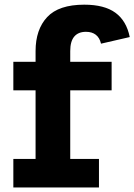

<svg xmlns="http://www.w3.org/2000/svg" viewBox="-20 -822 589 842"><path d="M38.5 0V-125H136V-426H38.5V-551H136V-598Q136 -692.5 186.8 -747Q237.5 -801.5 349.5 -801.5Q437.5 -801.5 486 -766.2Q534.5 -731 549 -659.5L423 -630.5Q417 -656.5 400.2 -669.5Q383.5 -682.5 357 -682.5Q323.5 -682.5 305.8 -661.8Q288 -641 288 -598V-551H469.5V-426H288V-125H414V0Z"/></svg>

Font: Hepta Slab
Style: Bold
Weight: 700
Designer: Michael LaGattuta
Foundry: Michael LaGattuta
Version: Version 1.100